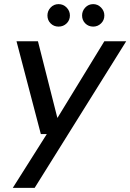

<svg xmlns="http://www.w3.org/2000/svg" viewBox="-20 -696 632 931"><path d="M42 215 207 -46H178L60 -496H164L258 -125H259L486 -496H592L148 215ZM264 -567Q241 -567 225.5 -582.5Q210 -598 210 -621Q210 -643 225.5 -659.5Q241 -676 264 -676Q287 -676 303 -659.5Q319 -643 319 -621Q319 -598 303 -582.5Q287 -567 264 -567ZM432 -567Q409 -567 393.5 -582.5Q378 -598 378 -621Q378 -643 393.5 -659.5Q409 -676 432 -676Q454 -676 470 -659.5Q486 -643 486 -621Q486 -598 470 -582.5Q454 -567 432 -567Z"/></svg>

Font: DM Sans 28pt Medium
Style: Italic
Weight: 500
Italic angle: -10°
Version: Version 4.004;gftools[0.9.30]